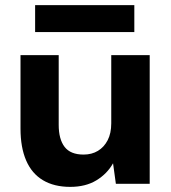

<svg xmlns="http://www.w3.org/2000/svg" viewBox="-20 -717 669 749"><path d="M254 12Q191 12 147.5 -14Q104 -40 82 -91Q60 -142 60 -215V-502H209V-230Q209 -174 232 -144Q255 -114 306 -114Q338 -114 362 -128.5Q386 -143 400 -170Q414 -197 414 -236V-502H564V0H432L421 -80Q398 -39 356 -13.5Q314 12 254 12ZM117 -592V-697H504V-592Z"/></svg>

Font: DM Sans 16pt Black
Style: Regular
Weight: 900
Version: Version 4.004;gftools[0.9.30]